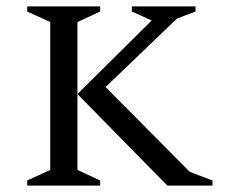

<svg xmlns="http://www.w3.org/2000/svg" viewBox="-20 -580 719 600"><path d="M65 0V-16L137 -49V-511L65 -544V-560H293V-544L222 -511V-49L293 -16V0ZM503 0 222 -286 454 -516 392 -544V-560H591V-544L533 -522L310 -308L573 -43L644 -16V0Z"/></svg>

Font: Spectral SC
Style: Regular
Weight: 400
Designer: Jean-Baptiste Levee
Foundry: Production Type
Version: Version 2.001